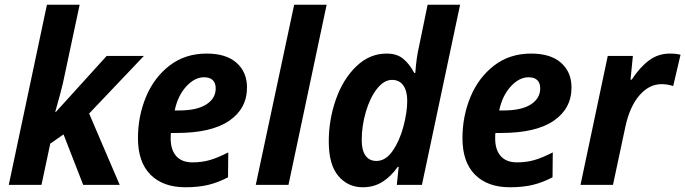

<svg xmlns="http://www.w3.org/2000/svg" viewBox="-20 -780 2891 810"><path d="M178 -760H316L245 -427Q238 -396 213 -308H216L430 -544H587L356 -301L485 0H331L248 -213L192 -174L155 0H17Z M562 -197Q562 -290 596 -371.5Q630 -453 695.5 -503.5Q761 -554 852 -554Q934 -554 978 -515Q1022 -476 1022 -411Q1022 -322 947 -270.5Q872 -219 724 -219H701Q700 -211 700 -196Q700 -148 723.5 -121.5Q747 -95 792 -95Q831 -95 864.5 -104.5Q898 -114 943 -137L942 -32Q900 -10 858.5 0Q817 10 762 10Q668 10 615 -43Q562 -96 562 -197ZM735 -314Q811 -314 850.5 -339.5Q890 -365 890 -407Q890 -430 877.5 -442Q865 -454 841 -454Q801 -454 765.5 -415Q730 -376 717 -314Z M1221 -760H1358L1197 0H1059Z M1367 -183Q1367 -275 1397 -360.5Q1427 -446 1483 -500Q1539 -554 1611 -554Q1654 -554 1680.5 -532.5Q1707 -511 1728 -472H1732Q1737 -540 1748 -585L1784 -760H1921L1760 0H1654L1662 -76H1658Q1629 -35 1593 -12.5Q1557 10 1510 10Q1448 10 1407.5 -37.5Q1367 -85 1367 -183ZM1698 -355Q1698 -396 1681.5 -419.5Q1665 -443 1634 -443Q1600 -443 1570.5 -405.5Q1541 -368 1523.5 -308.5Q1506 -249 1506 -189Q1506 -146 1522 -123.5Q1538 -101 1568 -101Q1607 -101 1636.5 -143.5Q1666 -186 1682 -246.5Q1698 -307 1698 -355Z M1931 -197Q1931 -290 1965 -371.5Q1999 -453 2064.5 -503.5Q2130 -554 2221 -554Q2303 -554 2347 -515Q2391 -476 2391 -411Q2391 -322 2316 -270.5Q2241 -219 2093 -219H2070Q2069 -211 2069 -196Q2069 -148 2092.5 -121.5Q2116 -95 2161 -95Q2200 -95 2233.5 -104.5Q2267 -114 2312 -137L2311 -32Q2269 -10 2227.5 0Q2186 10 2131 10Q2037 10 1984 -43Q1931 -96 1931 -197ZM2104 -314Q2180 -314 2219.5 -339.5Q2259 -365 2259 -407Q2259 -430 2246.5 -442Q2234 -454 2210 -454Q2170 -454 2134.5 -415Q2099 -376 2086 -314Z M2544 -544H2650L2640 -444H2645Q2680 -497 2718.5 -525.5Q2757 -554 2806 -554Q2833 -554 2851 -549L2820 -417Q2796 -425 2771 -425Q2718 -425 2677 -377Q2636 -329 2618 -244L2566 0H2429Z"/></svg>

Font: Noto Sans Display
Style: Bold Italic
Weight: 700
Italic angle: -12°
Designer: Monotype Design team
Foundry: Monotype Imaging Inc.
Version: Version 1.000